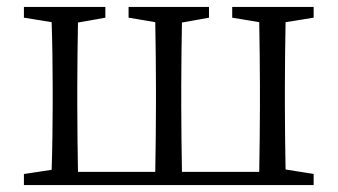

<svg xmlns="http://www.w3.org/2000/svg" viewBox="-20 -534 974 554"><path d="M885 -483V-514H650V-483L728 -470C729 -415 730 -339 730 -286V-228C730 -174 729 -94 728 -38H505C504 -94 503 -174 503 -228V-286C503 -338 504 -414 505 -469L583 -483V-514H351V-483L428 -470C429 -415 430 -339 430 -286V-228C430 -174 429 -94 428 -38H205C204 -94 203 -174 203 -228V-286C203 -338 204 -414 205 -469L284 -483V-514H49V-483L129 -470C131 -415 132 -339 132 -286V-228C132 -176 131 -100 129 -44L49 -32V0H885V-32L804 -45C803 -100 802 -176 802 -228V-286C802 -338 803 -415 804 -470Z"/></svg>

Font: Shippori Mincho
Style: Regular
Weight: 400
Designer: Bonji Tadano  Ryoko NISHIZUKA  (kana & ideographs); Frank Grießhammer (Latin, Greek & Cyrillic); Wenlong ZHANG  (bopomof
Foundry: Adobe Systems Incorporated
Version: Version 1.003;PS 1.001;hotconv 16.6.54;makeotf.lib2.5.65590